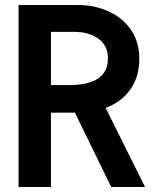

<svg xmlns="http://www.w3.org/2000/svg" viewBox="-20 -745 640 765"><path d="M54 -725H290Q357 -725 413 -699.5Q469 -674 502 -625.8Q535 -577.5 535 -511Q535 -439 499.5 -388.8Q464 -338.5 401 -315L558 0H423L278.5 -296H183V0H54ZM410 -512Q410 -563.5 372.2 -590.8Q334.5 -618 276 -618H183V-406H255Q410 -406 410 -512Z"/></svg>

Font: JuliaMono
Style: Bold
Weight: 700
Monospace: yes
Designer: cormullion
Foundry: corm
Version: Version 0.055; ttfautohint (v1.8.4)